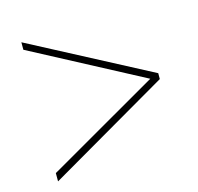

<svg xmlns="http://www.w3.org/2000/svg" viewBox="-82 -654 715 694"><g transform="rotate(-15 275.0 -307.0)"><path d="M53 -47V-78L471 -319L55 -539V-567L504 -331V-309Z"/></g></svg>

Font: Inconsolata SemiExpanded ExtraLight
Style: Regular
Weight: 200
Width: 6
Monospace: yes
Designer: Raph Levien, Cyreal, Brenton Simpson
Foundry: Raph Levien, Cyreal, Google
Version: Version 3.001; ttfautohint (v1.8.2.53-6de2)